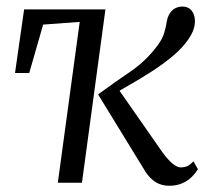

<svg xmlns="http://www.w3.org/2000/svg" viewBox="-20 -572 659 601"><path d="M236.5 0H161L229.5 -503.5L115 -495L71.5 -343.5H27L55.5 -542.5H310ZM509.5 9.5Q493.5 9.5 479.2 4Q465 -1.5 452.5 -13.5Q440 -25.5 429.5 -44L287 -276.5Q339 -314.5 388 -347.8Q437 -381 473 -429.5Q488.5 -450 494.2 -469.8Q500 -489.5 502 -504.5Q505 -520.5 512 -531Q519 -541.5 529.2 -546.5Q539.5 -551.5 551.5 -551.5Q568.5 -551.5 578.8 -540Q589 -528.5 590 -510Q591 -496.5 586 -480.8Q581 -465 569 -448Q550.5 -421 519.2 -395.2Q488 -369.5 453.2 -347.2Q418.5 -325 388.2 -307.8Q358 -290.5 342 -280.5L341.5 -306L489 -94.5Q498.5 -81.5 508.5 -70.8Q518.5 -60 528.2 -54Q538 -48 546 -48Q555.5 -48 564 -51Q572.5 -54 585.5 -67L599.5 -42.5Q592.5 -30.5 580.2 -18.2Q568 -6 550.2 1.8Q532.5 9.5 509.5 9.5Z"/></svg>

Font: Merriweather 48pt Light
Style: Italic
Weight: 300
Italic angle: -7.8°
Version: Version 2.101